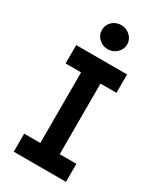

<svg xmlns="http://www.w3.org/2000/svg" viewBox="-207 -896 813 968"><g transform="rotate(30 200.0 -412.0)"><path d="M48 0V-105H142V-516H52V-623H348V-516H255V-105H352V0ZM200 -684Q169 -684 147.5 -704.5Q126 -725 126 -754Q126 -784 147 -804Q168 -824 200 -824Q229 -824 251 -803.5Q273 -783 273 -754Q273 -725 251 -704.5Q229 -684 200 -684Z"/></g></svg>

Font: Inconsolata Condensed Black
Style: Regular
Weight: 900
Width: 3
Monospace: yes
Designer: Raph Levien, Cyreal, Brenton Simpson
Foundry: Raph Levien, Cyreal, Google
Version: Version 3.001; ttfautohint (v1.8.2.53-6de2)